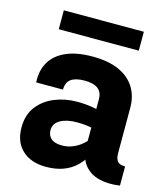

<svg xmlns="http://www.w3.org/2000/svg" viewBox="-108 -797 767 885"><g transform="rotate(15 275.5 -354.0)"><path d="M270.5 -541.5Q195.3 -541.5 145 -519.3Q94.7 -497.1 70.6 -456.3Q46.4 -415.5 49.8 -358.9H177.7Q177.7 -393.6 199.5 -409.2Q221.2 -424.8 263.7 -424.8Q306.2 -424.8 327.6 -408.7Q349.1 -392.6 349.1 -358.9V-142.1Q349.1 -81.5 375.5 -47.6Q401.9 -13.7 446.5 -2.4Q491.2 8.8 545.9 0.5V-90.8Q519 -90.8 509 -103.5Q499 -116.2 499 -141.1V-358.9Q499 -413.1 473.6 -454.3Q448.2 -495.6 397.5 -518.6Q346.7 -541.5 270.5 -541.5ZM400.4 -154.8 353.5 -164.6Q346.7 -156.7 335.9 -147Q325.2 -137.2 310.8 -128.7Q296.4 -120.1 278.3 -114.5Q260.3 -108.9 238.8 -108.9Q204.1 -108.9 187.3 -123.8Q170.4 -138.7 170.4 -164.1Q170.4 -195.8 200.7 -212.9Q231 -230 279.3 -230Q300.3 -230 320.1 -228Q339.8 -226.1 358.4 -221.2L406.2 -298.3Q372.1 -308.1 335.7 -314.9Q299.3 -321.8 255.9 -321.8Q198.7 -321.8 148.9 -301.5Q99.1 -281.2 68.6 -241.2Q38.1 -201.2 38.1 -141.6Q38.1 -72.3 79.8 -33.4Q121.6 5.4 192.4 5.4Q238.8 5.4 273.2 -7.1Q307.6 -19.5 332.3 -41.7Q356.9 -64 373.5 -93Q390.1 -122.1 400.4 -154.8ZM468.8 -712.9H86.9V-622.6H468.8Z"/></g></svg>

Font: Estedad-FD-VF Thin
Style: Regular
Weight: 100
Designer: Amin Abedi
Version: Version 5.0